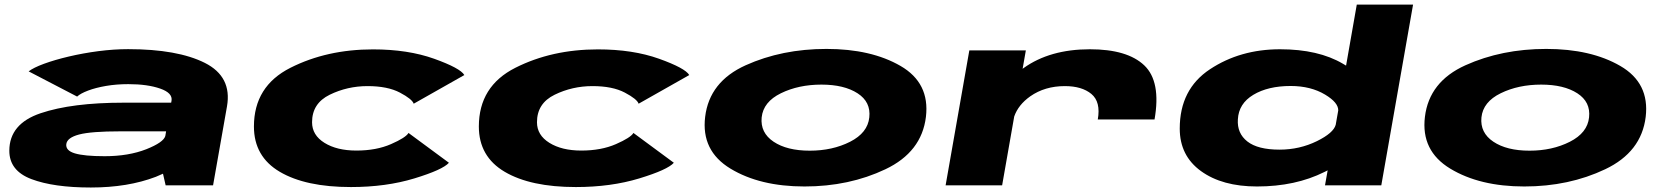

<svg xmlns="http://www.w3.org/2000/svg" viewBox="-20 -805 7234 834"><path d="M699.5 0 688 -50.5Q673.5 -43.5 657 -37Q535.5 9.5 374.5 9.5Q213 9.5 116.5 -27Q20 -63.5 20.5 -151Q21 -267.5 156.5 -313.2Q292 -359 517 -359H723.5L725 -367Q731 -401 675.8 -420.2Q620.5 -439.5 537.5 -439.5Q486 -439.5 440.8 -431.8Q395.5 -424 362.5 -411.5Q329.5 -399 315 -385.5L104.5 -495Q125 -511 171.2 -528Q217.5 -545 279 -559.5Q340.5 -574 407.5 -582.8Q474.5 -591.5 536.5 -591.5Q751 -591.5 869.8 -531.8Q988.5 -472 966 -343L905.5 0ZM698 -214 701.5 -234.5H502Q376 -234.5 323.8 -220.8Q271.5 -207 268 -179Q264.5 -151 305.2 -138.8Q346 -126.5 434.5 -126.5Q538.5 -126.5 616 -157Q690 -186.5 698 -214Z M1504.5 7.5Q1307.5 7.5 1195.2 -58.8Q1083 -125 1083 -255.5Q1083 -430.5 1241.5 -510.5Q1400 -590.5 1600 -590.5Q1752 -590.5 1865.8 -549.8Q1979.5 -509 1997 -479L1777 -354.5Q1770.5 -374.5 1717 -402.8Q1663.5 -431 1576.5 -431Q1489 -431 1412.2 -393.5Q1335.5 -356 1335.5 -274Q1335.5 -218 1389.5 -184.5Q1443.5 -151 1528 -151Q1614.5 -151 1678.5 -179Q1742.5 -207 1754.5 -227.5L1930 -98Q1903 -67.5 1779.8 -30Q1656.5 7.5 1504.5 7.5Z M2481.5 7.5Q2284.5 7.5 2172.2 -58.8Q2060 -125 2060 -255.5Q2060 -430.5 2218.5 -510.5Q2377 -590.5 2577 -590.5Q2729 -590.5 2842.8 -549.8Q2956.5 -509 2974 -479L2754 -354.5Q2747.5 -374.5 2694 -402.8Q2640.5 -431 2553.5 -431Q2466 -431 2389.2 -393.5Q2312.5 -356 2312.5 -274Q2312.5 -218 2366.5 -184.5Q2420.5 -151 2505 -151Q2591.5 -151 2655.5 -179Q2719.5 -207 2731.5 -227.5L2907 -98Q2880 -67.5 2756.8 -30Q2633.5 7.5 2481.5 7.5Z M3474.5 5Q3281 5 3153 -72.5Q3025 -150 3043 -297.5Q3061.5 -450.5 3219 -521.5Q3376.5 -592.5 3570 -592.5Q3764 -592.5 3891.8 -518.5Q4019.5 -444.5 4002 -297.5Q3983.5 -144.5 3826 -69.8Q3668.5 5 3474.5 5ZM3497.5 -150.5Q3596 -150.5 3672.5 -189.2Q3749 -228 3756 -295Q3763.5 -362 3705 -399.8Q3646.5 -437.5 3548 -437.5Q3449 -437.5 3372.2 -400Q3295.5 -362.5 3288.5 -295Q3282 -228.5 3340.2 -189.5Q3398.5 -150.5 3497.5 -150.5Z M4748.5 -286Q4762 -362.5 4720.8 -396.8Q4679.5 -431 4605.5 -431Q4518.5 -431 4455 -386.5Q4403 -349.5 4385.5 -299L4333 0H4087.5L4190.5 -586H4436L4422 -506Q4424.5 -507.5 4426.5 -509.5Q4540.5 -591 4714 -591Q4877 -591 4950.5 -521Q5024 -451 4995 -286Z M5735.5 0 5747 -65Q5740 -61.5 5733 -58Q5607 5 5440 5Q5289 5 5196.8 -61.8Q5104.5 -128.5 5104.5 -246.5Q5104.5 -417.5 5235.8 -504.2Q5367 -591 5540 -591Q5707 -591 5813.5 -528Q5820.5 -524 5827 -520L5873.5 -785H6118L5980 0ZM5782 -263 5793 -325.5Q5793.5 -359.5 5736 -394Q5673.5 -431.5 5586.5 -431.5Q5488 -431.5 5424.2 -393.2Q5360.5 -355 5357 -286.5Q5353 -226 5398.2 -190.5Q5443.5 -155 5538 -155Q5625 -155 5700.5 -192Q5772.5 -227.5 5782 -263Z M6601 5Q6407.5 5 6279.5 -72.5Q6151.5 -150 6169.5 -297.5Q6188 -450.5 6345.5 -521.5Q6503 -592.5 6696.5 -592.5Q6890.5 -592.5 7018.2 -518.5Q7146 -444.5 7128.5 -297.5Q7110 -144.5 6952.5 -69.8Q6795 5 6601 5ZM6624 -150.5Q6722.5 -150.5 6799 -189.2Q6875.5 -228 6882.5 -295Q6890 -362 6831.5 -399.8Q6773 -437.5 6674.5 -437.5Q6575.5 -437.5 6498.8 -400Q6422 -362.5 6415 -295Q6408.5 -228.5 6466.8 -189.5Q6525 -150.5 6624 -150.5Z"/></svg>

Font: Anybody UltraExpanded ExtraBold
Style: Italic
Weight: 800
Width: 9
Italic angle: -10°
Designer: Tyler Finck
Foundry: Etcetera Type Company
Version: Version 1.010; ttfautohint (v1.8.3) -l 8 -r 50 -G 200 -x 14 